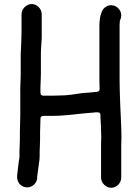

<svg xmlns="http://www.w3.org/2000/svg" viewBox="-20 -744 671 932"><path d="M182.5 -557.3V-675C182.5 -701.2 159.8 -724.5 134 -724.5C108.1 -724.5 84.5 -700.9 84.5 -675V-587C84.5 -552 82.1 -517.9 80.5 -480.7V-387C80.5 -350.8 77.3 -321 78.5 -285.2V-187C78.5 -157.3 76.5 -128.5 76.5 -101V-65C76.5 -43.7 74.5 -26.7 74.5 -9V19C74.5 25.6 72.1 32 71.4 38.5L68.9 58.6C67.1 72.9 64.9 90.7 63.4 105.4C59.3 138.3 79.6 163.3 108 165.5C135 167.7 158.1 146.5 160.5 121.5V113C160.5 112.5 160.6 111.6 160.7 110.9C163.5 94.1 166.2 69.3 168.5 53.1C168.6 49.9 169.3 44 170.7 38.4C171.7 31.6 172.5 20.9 172.5 12V-8C172.5 -27.2 174.5 -44.9 174.5 -65V-103C174.5 -124.6 176.5 -148.4 176.5 -169C176.5 -175.3 181.9 -181.5 189 -181.5H233C295.6 -181.5 350.2 -190.6 408 -195.5L431.9 -197.4C446.5 -198.9 467.5 -203.1 467.5 -187V-176.4C469.6 -144.3 471.5 -109.9 471.5 -78C471.5 -64 470.5 -50.9 470.5 -39V118C470.5 143.9 494.1 167.5 520 167.5C545.8 167.5 568.5 144.2 568.5 118V-39C568.5 -50.8 568.8 -61.4 569.5 -76.3C569.5 -129.3 565.4 -183.9 563.5 -239.6L561.5 -297.6C560.8 -317.7 560.5 -336.5 560.5 -354V-624C560.5 -628.2 560.8 -631.5 561.5 -637.8V-640C561.5 -643.6 563.3 -647 564.5 -649.8C577.3 -679.3 558.2 -706.2 539 -714.5C507.5 -728.2 479.5 -706.4 473 -683.6C472.9 -683.1 472.6 -682.3 472.3 -681.7C466.3 -668.7 462.5 -643 462.5 -621V-354C462.5 -340.2 462.8 -326.1 463.5 -311.6C463.8 -303.7 457.6 -298.5 451 -298.5C444.5 -298.5 432.4 -296.3 423 -295.5L375.3 -291.6C343.1 -287.2 311.1 -280.5 272 -280.5C257.4 -279.8 244.4 -279.5 233 -279.5L189 -279.5C182.8 -279.5 176.8 -284.7 176.5 -291.5C175.1 -324.7 178.5 -356.3 178.5 -387V-480C178.5 -507.2 181 -530.7 182.5 -557.3Z"/></svg>

Font: Smoothie
Style: Light
Weight: 400
Foundry: Cannot Into Space Fonts
Version: Version 0.8